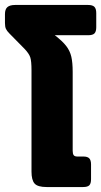

<svg xmlns="http://www.w3.org/2000/svg" viewBox="-34 -754 409 774"><path d="M93 -62V-470Q93 -508 88 -523Q83 -538 65 -557L4 -619Q-6 -629 -10 -637.5Q-14 -646 -14 -661V-697Q-14 -717 -4 -725.5Q6 -734 27 -734H321Q339 -734 346.5 -726.5Q354 -719 354 -701V-644Q354 -627 347 -619.5Q340 -612 321 -612H187Q218 -588 233 -568.5Q248 -549 253.5 -525.5Q259 -502 259 -464V-146Q259 -134 263 -128.5Q267 -123 278 -123H302Q319 -123 326 -115.5Q333 -108 333 -91V-32Q333 -14 326 -7Q319 0 301 0H154Q118 0 105.5 -14Q93 -28 93 -62Z"/></svg>

Font: Mitr Medium
Style: Regular
Weight: 500
Designer: Thanarat Vachiruckul
Foundry: Cadson Demak
Version: Version 1.002